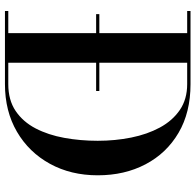

<svg xmlns="http://www.w3.org/2000/svg" viewBox="-27 -763 790 776"><g transform="rotate(90 368.0 -375.0)"><path d="M320 0H24.5V-13.5H114V-736.5H24.5V-750H320Q434.5 -750 517 -701.5Q599.5 -653 644 -568.2Q688.5 -483.5 688.5 -375Q688.5 -266.5 642 -181.8Q595.5 -97 512.5 -48.5Q429.5 0 320 0ZM320 -736.5H233.5V-13.5H320Q384.5 -13.5 428.5 -43.2Q472.5 -73 499 -124Q525.5 -175 537.2 -239.8Q549 -304.5 549 -375Q549 -445.5 536 -510.2Q523 -575 495.5 -626Q468 -677 424.5 -706.8Q381 -736.5 320 -736.5ZM37.2 -381.5H347.9V-368.5H37.2Z"/></g></svg>

Font: Bodoni* 16 Medium
Style: Regular
Weight: 500
Version: Version 2.2